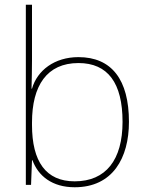

<svg xmlns="http://www.w3.org/2000/svg" viewBox="-20 -780 623 810"><path d="M115 -525V-760H89V0H111L115 -104H117C141 -38 200 10 295 10C456 10 524 -114 524 -266C524 -444 451 -539 311 -539C210 -539 137 -483 115 -406H113C114 -439 115 -493 115 -525ZM311 -514C435 -514 497 -430 497 -266C497 -106 427 -15 295 -15C174 -15 115 -98 115 -253V-263C115 -419 178 -514 311 -514Z"/></svg>

Font: Noto Sans Georgian Thin
Style: Regular
Weight: 100
Designer: Monotype Design Team, Akaki Razmadze
Foundry: Google LLC
Version: Version 2.005